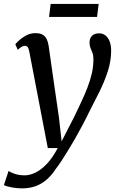

<svg xmlns="http://www.w3.org/2000/svg" viewBox="-64 -740 629 1008"><path d="M90 -468Q86.5 -487 80.8 -493.2Q75 -499.5 67 -499.5Q58.5 -499.5 49.8 -494.5Q41 -489.5 29 -478.5L16.5 -507.5Q20.5 -513.5 35.5 -527.5Q50.5 -541.5 73 -553.8Q95.5 -566 121.5 -566Q146 -566 160 -557.8Q174 -549.5 181.2 -534.5Q188.5 -519.5 191.5 -498.5Q198 -452 204.8 -405Q211.5 -358 218.2 -311Q225 -264 231.8 -217Q238.5 -170 245.5 -123L259.5 2L326 -127.5Q345 -167.5 363 -205.5Q381 -243.5 395.2 -280.5Q409.5 -317.5 418 -354.2Q426.5 -391 426.5 -429Q426.5 -449 421.5 -462.2Q416.5 -475.5 411.2 -487.8Q406 -500 406 -516Q406 -540 419.5 -552.5Q433 -565 455 -565Q476 -565 490.2 -553.5Q504.5 -542 512 -521.5Q519.5 -501 519.5 -474Q519.5 -420 501.8 -365.2Q484 -310.5 458.2 -258.8Q432.5 -207 408.5 -161Q389 -120.5 369 -82.8Q349 -45 329.5 -11Q310 23 292 52.2Q274 81.5 258.5 105Q243 128.5 230.5 144.5Q211.5 174.5 186.2 198.2Q161 222 127.8 235.5Q94.5 249 51 249Q27 249 -1.5 244Q-30 239 -43.5 231.5L-19 157.5Q-10.5 164 12 172.2Q34.5 180.5 66 180.5Q92.5 180.5 122 166.2Q151.5 152 181.5 120.8Q211.5 89.5 239 37.5H187ZM202 -719.5H454L445.5 -651H193.5Z"/></svg>

Font: Merriweather 20pt
Style: Italic
Weight: 400
Italic angle: -7.8°
Version: Version 2.101